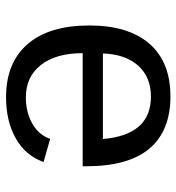

<svg xmlns="http://www.w3.org/2000/svg" viewBox="6 -584 588 640"><g transform="rotate(90 300.0 -264.0)"><path d="M157.2 -245.6Q157.2 -156.7 196.5 -106.4Q235.8 -56.2 304.2 -56.2Q354.5 -56.2 392.3 -77.9Q430.2 -99.6 442.9 -137.2L520 -115.2Q498.5 -54.7 441.2 -22.5Q383.8 9.8 304.2 9.8Q189 9.8 127 -62Q64.9 -133.8 64.9 -267.6Q64.9 -397.9 125.7 -468Q186.5 -538.1 301.3 -538.1Q416 -538.1 475.1 -468.3Q534.2 -398.4 534.2 -257.3V-245.6ZM302.2 -473.1Q236.8 -473.1 198.7 -430.4Q160.6 -387.7 158.2 -313H443.4Q429.7 -473.1 302.2 -473.1Z"/></g></svg>

Font: Courier New
Style: Regular
Weight: 400
Designer: Steve Matteson
Foundry: Ascender Corporation
Version: Version 2.00.3